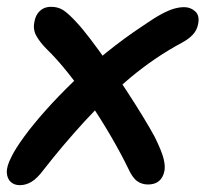

<svg xmlns="http://www.w3.org/2000/svg" viewBox="-26 -528 602 563"><path d="M32 15Q16 15 5.5 5.5Q-5 -4 -6 -22Q-7 -40 7 -67Q19 -92 45 -127.5Q71 -163 107.5 -204Q144 -245 189 -288.5Q234 -332 286 -374Q338 -416 394 -453Q427 -476 449 -487.5Q471 -499 486 -503Q501 -507 514 -507Q533 -507 546.5 -494.5Q560 -482 555 -458Q552 -440 539.5 -426.5Q527 -413 506 -402Q428 -360 356.5 -300.5Q285 -241 221 -171Q157 -101 101 -29Q83 -5 66.5 5Q50 15 32 15ZM408 13Q390 13 376 3Q362 -7 349 -36Q328 -79 299.5 -128Q271 -177 239 -224.5Q207 -272 174 -313.5Q141 -355 111 -384Q91 -404 80.5 -423Q70 -442 75 -464Q77 -477 83.5 -487Q90 -497 100 -502.5Q110 -508 124 -508Q144 -508 159 -498.5Q174 -489 198 -463Q215 -445 239 -413.5Q263 -382 290 -343.5Q317 -305 343.5 -264.5Q370 -224 392 -188Q414 -152 428 -126Q449 -83 454 -61.5Q459 -40 456 -26Q452 -7 440 3Q428 13 408 13Z"/></svg>

Font: Shantell Sans Medium
Style: Italic
Weight: 500
Italic angle: -11°
Designer: Stephen Nixon, Anya Danilova, Shantell Martin
Foundry: Arrow Type
Version: Version 1.011;[c5ecc13dd]